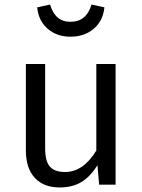

<svg xmlns="http://www.w3.org/2000/svg" viewBox="-20 -805 621 837"><path d="M287.1 -645Q228 -645 188 -679.4Q147.9 -713.9 142.1 -772.9L198.2 -785.2Q220.2 -710 287.1 -710Q356.9 -710 378.9 -785.2L435.1 -772.9Q429.2 -713.9 388.4 -679.4Q347.7 -645 287.1 -645ZM483.9 -525.9V0H412.1L404.8 -85Q374.5 -35.6 335.2 -11.7Q295.9 12.2 240.2 12.2Q170.4 12.2 131.6 -29.8Q92.8 -71.8 92.8 -148.9V-525.9H176.8V-158.2Q176.8 -102.5 197.3 -78.9Q217.8 -55.2 263.2 -55.2Q343.3 -55.2 399.9 -148.9V-525.9Z"/></svg>

Font: Fira Sans Book
Style: Regular
Weight: 350
Designer: Carrois Corporate & Edenspiekermann AG
Foundry: Carrois Corporate GbR & Edenspiekermann AG
Version: Version 4.203;PS 004.203;hotconv 1.0.88;makeotf.lib2.5.64775